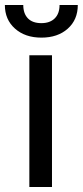

<svg xmlns="http://www.w3.org/2000/svg" viewBox="-42 -750 332 770"><path d="M166.5 0H75.7V-528.3H166.5ZM270 -730Q270 -670.9 229.7 -635Q189.5 -599.1 124 -599.1Q58.6 -599.1 18.1 -635.3Q-22.5 -671.4 -22.5 -730H51.3Q51.3 -695.8 69.8 -676.5Q88.4 -657.2 124 -657.2Q158.2 -657.2 177.5 -676.3Q196.8 -695.3 196.8 -730Z"/></svg>

Font: MAUL
Style: Regular
Weight: 400
Designer: MAUL
Version: Version 1.0; 2020; ttfautohint (v1.8.3)